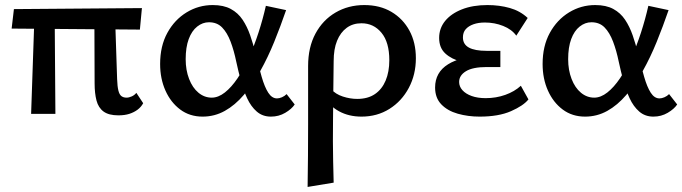

<svg xmlns="http://www.w3.org/2000/svg" viewBox="-20 -450 2698 759"><path d="M103 0 117 -410H196L199 0ZM26 -337 35 -414 541 -418 533 -333ZM354 -121 353 -410H434L443 -137Q444 -108 448 -92Q452 -76 460 -70Q468 -64 480 -64Q490 -64 501 -69Q512 -74 519 -83L546 -42Q538 -27 524 -16.5Q510 -6 491.5 0Q473 6 448 6Q410 6 389.5 -9Q369 -24 361.5 -52.5Q354 -81 354 -121Z M781 11Q730 11 692.5 -17Q655 -45 634 -92Q613 -139 613 -197Q613 -268 641.5 -320Q670 -372 717.5 -401Q765 -430 821 -430Q864 -430 892.5 -414.5Q921 -399 939 -372Q957 -345 969 -310.5Q981 -276 990 -239Q1003 -186 1014.5 -146Q1026 -106 1040.5 -83.5Q1055 -61 1075 -61Q1084 -61 1094.5 -65.5Q1105 -70 1113 -78L1145 -37Q1133 -19 1107.5 -4Q1082 11 1051 11Q1018 11 995 -9Q972 -29 957 -61.5Q942 -94 932 -131.5Q922 -169 914 -206Q905 -250 891.5 -285.5Q878 -321 858 -341.5Q838 -362 806 -362Q781 -362 759.5 -345Q738 -328 726 -295.5Q714 -263 714 -216Q714 -173 727.5 -138Q741 -103 764.5 -83.5Q788 -64 817 -64Q843 -64 869 -84.5Q895 -105 919 -140.5Q943 -176 964 -222.5Q985 -269 1002 -321.5Q1019 -374 1031 -427L1111 -410Q1089 -346 1064 -284.5Q1039 -223 1009 -169.5Q979 -116 944 -75Q909 -34 868.5 -11.5Q828 11 781 11Z M1196 289Q1197 227 1197.5 165.5Q1198 104 1198 44Q1198 -16 1198 -74.5Q1198 -133 1198 -189Q1198 -263 1227 -317Q1256 -371 1306.5 -400.5Q1357 -430 1420 -430Q1482 -430 1527.5 -403Q1573 -376 1598.5 -329Q1624 -282 1624 -220Q1624 -155 1596 -102.5Q1568 -50 1519.5 -19.5Q1471 11 1409 11Q1359 11 1320.5 -10Q1282 -31 1265 -66L1290 -97Q1306 -78 1335 -68.5Q1364 -59 1392 -59Q1434 -59 1462 -78Q1490 -97 1504.5 -131.5Q1519 -166 1519 -212Q1519 -283 1488 -320.5Q1457 -358 1409 -358Q1375 -358 1350.5 -340Q1326 -322 1312.5 -289Q1299 -256 1299 -208Q1298 -137 1297.5 -81Q1297 -25 1296.5 21Q1296 67 1296 108Q1296 149 1297 188.5Q1298 228 1299 272Z M1876 11Q1830 11 1789.5 -0.5Q1749 -12 1724.5 -37.5Q1700 -63 1700 -104Q1700 -164 1751.5 -196Q1803 -228 1892 -228V-196Q1844 -196 1804.5 -206Q1765 -216 1740.5 -238.5Q1716 -261 1716 -300Q1716 -338 1739.5 -367Q1763 -396 1806 -413Q1849 -430 1907 -430Q1954 -430 1995 -418.5Q2036 -407 2066 -379L2021 -309Q2003 -334 1969 -347.5Q1935 -361 1897 -361Q1871 -361 1851.5 -354Q1832 -347 1821 -334.5Q1810 -322 1810 -302Q1810 -275 1833.5 -262Q1857 -249 1904 -249H1958V-185H1904Q1849 -185 1822 -168.5Q1795 -152 1795 -126Q1795 -108 1808 -93.5Q1821 -79 1844.5 -70.5Q1868 -62 1900 -62Q1941 -62 1977.5 -75Q2014 -88 2039 -111L2069 -57Q2049 -32 2000 -10.5Q1951 11 1876 11Z M2293 11Q2242 11 2204.5 -17Q2167 -45 2146 -92Q2125 -139 2125 -197Q2125 -268 2153.5 -320Q2182 -372 2229.5 -401Q2277 -430 2333 -430Q2376 -430 2404.5 -414.5Q2433 -399 2451 -372Q2469 -345 2481 -310.5Q2493 -276 2502 -239Q2515 -186 2526.5 -146Q2538 -106 2552.5 -83.5Q2567 -61 2587 -61Q2596 -61 2606.5 -65.5Q2617 -70 2625 -78L2657 -37Q2645 -19 2619.5 -4Q2594 11 2563 11Q2530 11 2507 -9Q2484 -29 2469 -61.5Q2454 -94 2444 -131.5Q2434 -169 2426 -206Q2417 -250 2403.5 -285.5Q2390 -321 2370 -341.5Q2350 -362 2318 -362Q2293 -362 2271.5 -345Q2250 -328 2238 -295.5Q2226 -263 2226 -216Q2226 -173 2239.5 -138Q2253 -103 2276.5 -83.5Q2300 -64 2329 -64Q2355 -64 2381 -84.5Q2407 -105 2431 -140.5Q2455 -176 2476 -222.5Q2497 -269 2514 -321.5Q2531 -374 2543 -427L2623 -410Q2601 -346 2576 -284.5Q2551 -223 2521 -169.5Q2491 -116 2456 -75Q2421 -34 2380.5 -11.5Q2340 11 2293 11Z"/></svg>

Font: Ysabeau SemiBold
Style: Regular
Weight: 600
Designer: Christian Thalmann (Catharsis Fonts)
Version: Version 2.000;gftools[0.9.27.dev2+g8671c4b]